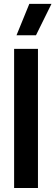

<svg xmlns="http://www.w3.org/2000/svg" viewBox="-20 -946 279 966"><path d="M51 0H171V-700H51ZM127.5 -926.5 63 -768.5H161L239 -926.5Z"/></svg>

Font: MCL Standard Medium
Style: Regular
Weight: 500
Designer: Květoslav Bartoš
Foundry: Florian Karsten
Version: Version 1.001;Glyphs 3.2.3 (3260)